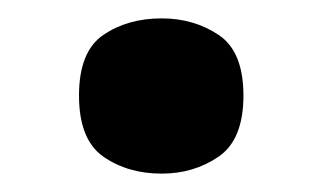

<svg xmlns="http://www.w3.org/2000/svg" viewBox="-20 -459 352 209"><path d="M156 -270Q119 -270 92.5 -288.5Q66 -307 66 -355Q66 -403 92.5 -421Q119 -439 156 -439Q191 -439 218 -421Q245 -403 245 -355Q245 -307 218 -288.5Q191 -270 156 -270Z"/></svg>

Font: Noto Serif Gujarati ExtraBold
Style: Regular
Weight: 800
Version: Version 2.102